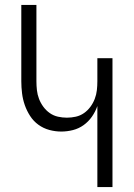

<svg xmlns="http://www.w3.org/2000/svg" viewBox="-20 -755 540 775"><path d="M373 0V-327Q365 -304 351 -284Q337 -264 317.5 -250Q298 -236 274.5 -230Q251 -224 227 -224Q203 -224 179 -230.5Q155 -237 135 -251.5Q115 -266 101.5 -287Q88 -308 80 -331Q72 -354 69 -378.5Q66 -403 66 -427V-735H127V-427Q127 -409 129 -391Q131 -373 137.5 -356Q144 -339 155 -324Q166 -309 181 -298.5Q196 -288 214 -284Q232 -280 250 -280Q268 -280 286 -284Q304 -288 319 -298.5Q334 -309 345 -324Q356 -339 362.5 -356Q369 -373 371 -391Q373 -409 373 -427V-520H434V0Z"/></svg>

Font: Iosevka Fixed Light
Style: Regular
Weight: 300
Monospace: yes
Designer: Belleve Invis
Foundry: Belleve Invis
Version: Version 32.3.0